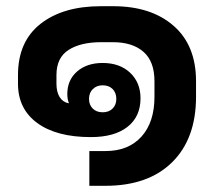

<svg xmlns="http://www.w3.org/2000/svg" viewBox="-20 -527 694 619"><path d="M268 -40H320Q394 -40 436 -86.5Q478 -133 478 -215V-265Q478 -329 442.5 -360Q407 -391 344 -391H306Q240 -391 201 -366Q162 -341 162 -285V-257Q162 -231 172 -214.5Q182 -198 201 -194L202 -195Q197 -207 197 -224Q197 -269 228.5 -296.5Q260 -324 311 -324Q366 -324 399.5 -292.5Q433 -261 433 -210Q433 -151 391 -118Q349 -85 273 -85Q162 -85 100 -130.5Q38 -176 38 -257V-285Q38 -393 110.5 -450Q183 -507 305 -507H345Q467 -507 539.5 -444Q612 -381 612 -265V-215Q612 -80 535 -4Q458 72 320 72H268ZM355 -208Q355 -228 343 -240Q331 -252 311 -252Q292 -252 279.5 -240Q267 -228 267 -208Q267 -189 279 -177Q291 -165 311 -165Q331 -165 343 -177Q355 -189 355 -208Z"/></svg>

Font: Bai Jamjuree
Style: Bold
Weight: 700
Designer: Katatrad Aksorn Co.,Ltd.
Foundry: Cadson Demak Co.,Ltd.
Version: Version 1.000; ttfautohint (v1.6)